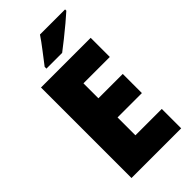

<svg xmlns="http://www.w3.org/2000/svg" viewBox="-282 -999 1071 1071"><g transform="rotate(-45 253.5 -463.5)"><path d="M462 0H70V-714H462V-563H254V-445H446V-294H254V-153H462ZM473 -917Q453 -899 420 -871Q387 -843 351.5 -815Q316 -787 290 -767H166V-781Q191 -814 222 -854Q253 -894 275 -927H473Z"/></g></svg>

Font: Noto Sans Hebrew SemiCondensed Black
Style: Regular
Weight: 900
Width: 4
Designer: Ben Nathan
Foundry: Google LLC
Version: Version 3.001; ttfautohint (v1.8.4.7-5d5b)